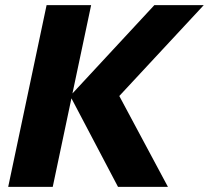

<svg xmlns="http://www.w3.org/2000/svg" viewBox="-20 -730 816 750"><path d="M12 0H186L259 -346L441 0H636L446 -355L776 -710H583L263 -365L336 -710H162Z"/></svg>

Font: Geist ExtraBold
Style: Italic
Weight: 800
Italic angle: -12°
Designer: Basement.studio, Andrés Briganti, Mateo Zaragoza
Foundry: Basement.studio, Vercel, Andrés Briganti, Guido Ferreyra, Mateo Zaragoza
Version: Version 1.500